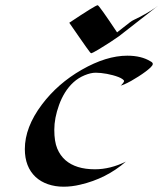

<svg xmlns="http://www.w3.org/2000/svg" viewBox="-20 -704 623 732"><path d="M439.9 -377.9Q443.4 -379.9 448.2 -386Q453.1 -392.1 453.1 -395Q453.1 -397.9 447 -402.3Q440.9 -406.7 431.4 -410.4Q421.9 -414.1 410.4 -417.2Q398.9 -420.4 387.7 -422.4Q363.3 -426.8 344.7 -426.8Q326.2 -426.8 302.5 -417Q278.8 -407.2 260.3 -390.4Q241.7 -373.5 227.8 -351.1Q213.9 -328.6 205.1 -303.7Q187 -253.9 187 -209.2Q187 -164.6 198.2 -137.7Q209.5 -110.8 229.5 -93.3Q269.5 -58.6 341.8 -58.6Q400.4 -58.6 460 -87.9Q385.3 -22.9 286.1 0Q253.9 7.8 222.2 7.8Q190.4 7.8 162.8 -1.7Q135.3 -11.2 115.7 -29.3Q74.7 -67.9 74.7 -135.7Q74.7 -218.8 139.6 -305.2Q200.2 -385.7 291.5 -438Q385.3 -491.7 465.3 -491.7Q519 -491.7 553.7 -470.2Q562.5 -465.8 562.5 -460.4Q562.5 -455.1 554.7 -447.5Q546.9 -439.9 534.9 -430.9Q522.9 -421.9 508.3 -412.6Q493.7 -403.3 480 -395.5Q449.7 -378.9 439.9 -377.9ZM352.5 -684.1Q357.4 -684.1 426.3 -580.6L475.6 -619.1Q482.4 -624.5 490.7 -628.4Q499 -632.3 512.7 -639.2Q557.1 -662.6 582.5 -682.1L433.6 -565.9Q415 -552.7 403.1 -545.2Q391.1 -537.6 378.9 -529.8Q366.7 -522 356 -515.6Q331.1 -501 328.4 -501Q325.7 -501 322.3 -505.9Q318.8 -510.7 308.8 -524.2Q298.8 -537.6 280.8 -564.2Q262.7 -590.8 244.1 -617.2Q344.2 -684.1 352.5 -684.1Z"/></svg>

Font: Fondamento
Style: Italic
Weight: 400
Italic angle: -12°
Version: Version 1.000